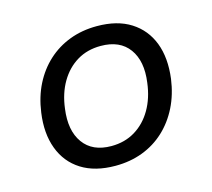

<svg xmlns="http://www.w3.org/2000/svg" viewBox="-80 -601 781 706"><g transform="rotate(-15 310.0 -248.0)"><path d="M278 9Q200 9 148.5 -23.5Q97 -56 75 -115Q53 -174 64 -251Q72 -309 95.5 -355.5Q119 -402 155.5 -435.5Q192 -469 239.5 -487Q287 -505 343 -505Q421 -505 472 -472.5Q523 -440 545 -382.5Q567 -325 557 -247Q549 -189 525.5 -142Q502 -95 465.5 -61Q429 -27 381.5 -9Q334 9 278 9ZM282 -65Q333 -65 372.5 -89Q412 -113 437 -156Q462 -199 469 -256Q480 -336 445.5 -383.5Q411 -431 338 -431Q287 -431 248 -407.5Q209 -384 184 -341.5Q159 -299 152 -242Q141 -161 175.5 -113Q210 -65 282 -65Z"/></g></svg>

Font: Nunito Sans 7pt
Style: Italic
Weight: 400
Italic angle: -9°
Designer: Vernon Adams
Foundry: Vernon Adams
Version: Version 3.101;gftools[0.9.27]